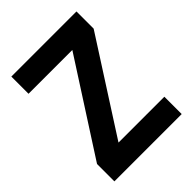

<svg xmlns="http://www.w3.org/2000/svg" viewBox="-198 -796 902 902"><g transform="rotate(-45 252.5 -345.0)"><path d="M477.5 -115.2V0H30.3V-115.2L327.1 -576.2H36.1V-690.4H468.8V-576.2L172.9 -115.2Z"/></g></svg>

Font: DINish
Style: Bold
Weight: 700
Designer: Bert Driehuis
Foundry: Playbeing
Version: Version 3.008; git-95204e4c-release